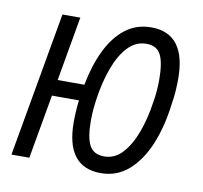

<svg xmlns="http://www.w3.org/2000/svg" viewBox="-65 -597 717 677"><g transform="rotate(10 293.0 -258.5)"><path d="M336.9 9.8Q212.4 9.8 212.4 -151.4Q212.4 -170.9 213.6 -190.4Q214.8 -210 217.3 -229.5H120.6L80.1 0H16.1L107.4 -517.6H171.4L130.9 -287.1H226.6Q239.7 -357.4 265.9 -411.6Q292 -465.8 331.5 -496.6Q371.1 -527.3 424.3 -527.3Q548.8 -527.3 548.8 -364.3Q548.8 -341.8 547.1 -318.8Q545.4 -295.9 541.5 -272.9Q531.7 -192.4 505.4 -128.4Q479 -64.5 436.8 -27.3Q394.5 9.8 336.9 9.8ZM338.9 -50.3Q376.5 -50.3 404.1 -80.3Q431.6 -110.4 450 -160.4Q468.3 -210.4 476.6 -270Q480.5 -291.5 481.9 -311.8Q483.4 -332 483.4 -350.1Q483.4 -411.1 469 -439.2Q454.6 -467.3 417.5 -467.3Q379.4 -467.3 351.3 -437.5Q323.2 -407.7 304.9 -357.9Q286.6 -308.1 277.8 -248.5Q271 -204.6 271 -167.5Q271 -106.4 285.9 -78.4Q300.8 -50.3 338.9 -50.3Z"/></g></svg>

Font: Cascadia Code Light
Style: Italic
Weight: 300
Italic angle: -10°
Monospace: yes
Designer: Aaron Bell
Foundry: Saja Typeworks
Version: Version 2404.023; ttfautohint (v1.8.4)